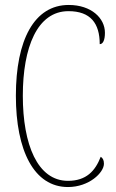

<svg xmlns="http://www.w3.org/2000/svg" viewBox="-20 -744 467 774"><path d="M254 10C339 10 399 -48 399 -84C399 -99 394 -107 386 -112C364 -55 328 -15 254 -15C131 -15 72 -162 72 -358C72 -553 130 -699 256 -699C345 -699 382 -650 382 -566C395 -566 403 -582 403 -612C403 -671 348 -724 257 -724C118 -724 44 -583 44 -358C44 -137 117 10 254 10Z"/></svg>

Font: Noto Serif Hebrew ExtraCondensed Thin
Style: Regular
Weight: 100
Width: 2
Designer: Monotype Design Team
Foundry: Monotype Imaging Inc.
Version: Version 2.004